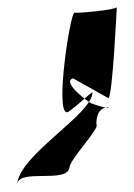

<svg xmlns="http://www.w3.org/2000/svg" viewBox="-20 -694 381 544"><path d="M187 -472C153 -462 231 -404 239 -401C342 -364 253 -427 253 -342C265 -332 180 -246 177 -220C171 -172 29 -219 29 -170C29 -252 242 -370 242 -432C242 -437 179 -376 170 -376C135 -373 179 -659 191 -658C198 -656 311 -666 311 -674C311 -678 299 -418 287 -416Z"/></svg>

Font: CiSf CamouflageKit II
Style: Regular
Weight: 400
Version: Version 1